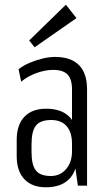

<svg xmlns="http://www.w3.org/2000/svg" viewBox="-20 -789 458 816"><path d="M286 -176V-409Q286 -453 267 -472.5Q248 -492 206 -492Q172 -492 135 -478.5Q98 -465 70 -442L59 -495Q80 -511 106 -522Q132 -533 160 -540Q188 -547 214 -547Q281 -547 315.5 -512.5Q350 -478 350 -409V0H311ZM175 7Q116 7 83.5 -27.5Q51 -62 51 -125V-195Q51 -258 83.5 -292.5Q116 -327 176 -327Q240 -327 274 -293.5Q308 -260 308 -197V-126Q308 -62 273.5 -27.5Q239 7 175 7ZM196 -41Q236 -41 261 -70.5Q286 -100 286 -145V-178Q286 -227 263 -253Q240 -279 198 -279Q152 -279 133 -255.5Q114 -232 114 -176V-143Q114 -88 132.5 -64.5Q151 -41 196 -41ZM305 -712 127 -588 104 -617 260 -769Z"/></svg>

Font: Pathway Extreme Condensed ExtraLight
Style: Regular
Weight: 250
Width: 3
Version: Version 1.001;gftools[0.9.26]